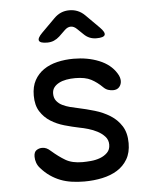

<svg xmlns="http://www.w3.org/2000/svg" viewBox="-55 -831 710 888"><g transform="rotate(-5 300.0 -387.5)"><path d="M301 10Q271 10 243 6Q215 2 190.5 -7.5Q166 -17 143.5 -32.5Q121 -48 101 -71Q91 -82 86 -96Q81 -110 81 -124Q81 -146 93 -154Q105 -162 119 -162Q130 -162 139 -158Q148 -154 159 -144Q191 -116 221.5 -98Q252 -80 300 -80Q317 -80 339.5 -82Q362 -84 382 -91.5Q402 -99 416 -113Q430 -127 430 -150Q430 -172 416 -187.5Q402 -203 382 -213.5Q362 -224 339.5 -230.5Q317 -237 300 -240Q266 -247 231 -257Q196 -267 167.5 -285Q139 -303 120.5 -332Q102 -361 102 -406Q102 -448 118 -477Q134 -506 161 -524.5Q188 -543 224 -551.5Q260 -560 300 -560Q365 -560 418 -538.5Q471 -517 497 -475Q504 -464 506.5 -455Q509 -446 509 -439Q509 -423 499 -411Q489 -399 469 -399Q460 -399 448 -402.5Q436 -406 425 -417Q401 -441 373.5 -455.5Q346 -470 300 -470Q278 -470 258.5 -466.5Q239 -463 224 -455Q209 -447 200.5 -435.5Q192 -424 192 -407Q192 -387 202.5 -373.5Q213 -360 229.5 -352Q246 -344 265 -339Q284 -334 300 -331Q338 -323 377 -311.5Q416 -300 448 -280Q480 -260 500 -228.5Q520 -197 520 -149Q520 -105 502 -74.5Q484 -44 454 -25.5Q424 -7 384.5 1.5Q345 10 301 10ZM186 -645Q153 -645 148 -657Q143 -669 166 -692L229 -755Q244 -770 261.5 -777.5Q279 -785 300 -785Q321 -785 339 -777.5Q357 -770 372 -755L434 -693Q458 -669 453 -657Q448 -645 414 -645Q397 -645 382.5 -651Q368 -657 356 -669L329 -695Q315 -709 300 -709Q285 -709 271 -695L243 -668Q231 -657 217 -651Q203 -645 186 -645Z"/></g></svg>

Font: Maple Mono Normal
Style: Regular
Weight: 400
Monospace: yes
Designer: subframe7536
Version: Version 7.000